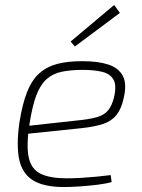

<svg xmlns="http://www.w3.org/2000/svg" viewBox="-20 -740 569 772"><path d="M311 -494Q374 -494 415.5 -480.5Q457 -467 474 -434.5Q491 -402 477 -344Q468 -303 449 -278.5Q430 -254 397 -242.5Q364 -231 311 -225L70 -200L75 -232L312 -258Q353 -263 377.5 -271.5Q402 -280 416 -298Q430 -316 438 -347Q450 -397 436 -420.5Q422 -444 389.5 -451.5Q357 -459 313 -459Q264 -459 228 -451.5Q192 -444 167 -421.5Q142 -399 126 -356.5Q110 -314 99 -244Q85 -155 95.5 -107Q106 -59 144 -41Q182 -23 248 -23Q277 -23 309.5 -25Q342 -27 372 -30Q402 -33 425 -36L429 -8Q409 -2 374 2.5Q339 7 302 9.5Q265 12 237 12Q157 12 113.5 -14.5Q70 -41 57.5 -97.5Q45 -154 58 -247Q70 -323 89.5 -371.5Q109 -420 139.5 -446.5Q170 -473 212 -483.5Q254 -494 311 -494ZM439 -720 462 -688 281 -553 264 -573Z"/></svg>

Font: Exo 2 ExtraLight
Style: Italic
Weight: 250
Italic angle: -8°
Designer: Natanael Gama
Foundry: Natanael Gama
Version: Version 2.010